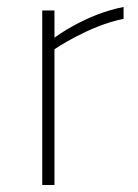

<svg xmlns="http://www.w3.org/2000/svg" viewBox="-20 -530 394 550"><path d="M101 0H136V-389C136 -389 236 -457 334 -476V-510C224 -489 136 -422 136 -422V-500H101Z"/></svg>

Font: TitilliumText22L
Style: 1 wt
Weight: 100
Designer: Campivisivi
Foundry: Campivisivi
Version: 1.000